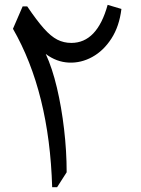

<svg xmlns="http://www.w3.org/2000/svg" viewBox="-20 -783 591 803"><path d="M430.2 -762.7 487.8 -745.6Q479 -672.9 446 -621.8Q413.1 -570.8 366.2 -544.9Q319.3 -519 268.1 -521.2Q216.8 -523.4 171.4 -557.1Q198.7 -498 218 -416.3Q237.3 -334.5 248 -242.7Q258.8 -150.9 258.8 -62.5L218.8 0H198.2Q186.5 -397.5 34.2 -662.6L74.7 -756.3H93.8Q133.8 -697.3 163.3 -664.1Q192.9 -630.9 219.7 -617.2Q246.6 -603.5 278.3 -603.5Q386.2 -603.5 430.2 -762.7Z"/></svg>

Font: Pinar-DS1-FD Medium
Style: Regular
Weight: 500
Designer: Amin Abedi
Version: Version 3.000